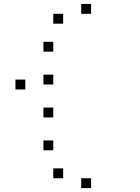

<svg xmlns="http://www.w3.org/2000/svg" viewBox="-20 -820 707 973"><path d="M441.7 83.3V133.3H391.7V83.3ZM300 33.3V83.3H250V33.3ZM250 -108.3V-58.3H200V-108.3ZM250 -275V-225H200V-275ZM250 -441.7V-391.7H200V-441.7ZM108.3 -416.7V-366.7H58.3V-416.7ZM250 -608.3V-558.3H200V-608.3ZM441.7 -800V-750H391.7V-800ZM300 -750V-700H250V-750Z"/></svg>

Font: 0xA000-Boxes
Style: Boxes
Weight: 400
Version: Version 0.1